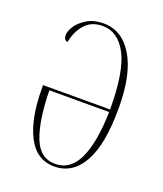

<svg xmlns="http://www.w3.org/2000/svg" viewBox="-109 -616 596 700"><g transform="rotate(20 189.5 -266.0)"><path d="M182 10Q113 10 78 -58Q43 -126 43 -244V-255H303Q303 -401 268.5 -466.5Q234 -532 174 -532Q131 -532 106 -504Q81 -476 73 -433Q58 -435 58 -455Q58 -471 71.5 -491Q85 -511 111 -526.5Q137 -542 174 -542Q246 -542 288.5 -471.5Q331 -401 331 -270Q331 -129 292 -59.5Q253 10 182 10ZM182 0Q241 0 270.5 -63Q300 -126 303 -245H71Q73 -129 98 -64.5Q123 0 182 0Z"/></g></svg>

Font: Noto Serif Display ExtraCondensed Thin
Style: Regular
Weight: 100
Width: 2
Designer: Monotype Design Team
Foundry: Monotype Imaging Inc.
Version: Version 2.009